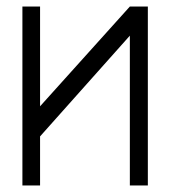

<svg xmlns="http://www.w3.org/2000/svg" viewBox="-20 -617 526 587"><path d="M432 -50H377V-508L102.5 -200V-50H48.5V-597H102.5V-292L377 -597H432Z"/></svg>

Font: 3270 Nerd Font Mono SemCond
Style: Regular
Weight: 400
Monospace: yes
Version: Version 3.0.1;Nerd Fonts 3.1.1